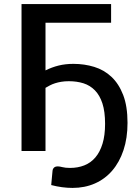

<svg xmlns="http://www.w3.org/2000/svg" viewBox="-20 -740 674 941"><path d="M203 -395Q234 -410.5 267.5 -418.8Q301 -427 340 -427Q393.5 -427 441.8 -412.2Q490 -397.5 526.2 -363.5Q562.5 -329.5 583.8 -274.2Q605 -219 605 -138Q605 -63 585.2 -4Q565.5 55 530 96.2Q494.5 137.5 445 159.2Q395.5 181 335.5 181Q285 181 231 167Q232.5 149.5 234.2 132Q236 114.5 237.5 97Q238.5 87.5 244.8 81.5Q251 75.5 263.5 75.5Q272 75.5 286.2 79.2Q300.5 83 323.5 83Q361.5 83 393.2 70.5Q425 58 447.5 31.5Q470 5 482.5 -35.8Q495 -76.5 495 -133Q495 -193 482 -233Q469 -273 445.2 -297.2Q421.5 -321.5 389 -331.8Q356.5 -342 317.5 -342Q297 -342 280.5 -339.2Q264 -336.5 250 -332Q236 -327.5 224.5 -321.5Q213 -315.5 203 -309.5V0H85.5V-720H524.5V-628.5H203Z"/></svg>

Font: Lato SemiBold
Style: Regular
Weight: 600
Designer: Lukasz Dziedzic with Adam Twardoch and Botio Nikoltchev
Foundry: tyPoland Lukasz Dziedzic
Version: Version 2.015; 2015-08-06; http://www.latofonts.com/